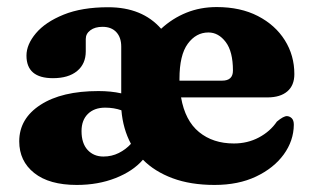

<svg xmlns="http://www.w3.org/2000/svg" viewBox="-20 -511 878 544"><path d="M814 -301Q814 -269 794 -252Q774 -235 737.5 -235H493Q504.5 -169 544 -136.8Q583.5 -104.5 642.5 -104.5Q681.5 -104.5 713.5 -121.5Q745.5 -138.5 764.5 -166.5Q783.5 -182.5 793.5 -182Q801 -181.5 806.8 -175.8Q812.5 -170 812.5 -157.5Q812 -112 783.8 -73.2Q755.5 -34.5 705.5 -10.8Q655.5 13 588 13Q520 13 469 -6Q418 -25 385 -58.5Q357 -26 307.5 -6.5Q258 13 197.5 13Q119.5 13 77 -20.8Q34.5 -54.5 34.5 -110.5Q34.5 -175 94.8 -214Q155 -253 259 -253Q294.5 -253 323.5 -246.5V-379Q323.5 -405 309.5 -420Q295.5 -435 270.5 -435Q249 -435 236 -425.2Q223 -415.5 223 -400.5V-365.5Q223 -330 198.5 -309.8Q174 -289.5 130 -289.5Q55 -289.5 55 -353.5Q55 -385 81.8 -416.8Q108.5 -448.5 160.2 -469.5Q212 -490.5 286.5 -490.5Q383 -490.5 436.5 -429.5Q468.5 -459 508 -475Q547.5 -491 594 -491Q661.5 -491 710.8 -465.5Q760 -440 787 -397Q814 -354 814 -301ZM488.5 -287.5Q488.5 -285 488.5 -282.5H609.5Q640 -282.5 640 -311Q640 -365 619.5 -392Q599 -419 570.5 -419Q535.5 -419 512 -387Q488.5 -355 488.5 -287.5ZM211 -139.5Q211 -105 228.2 -86.2Q245.5 -67.5 273 -67.5Q296.5 -67.5 316.5 -77.5Q336.5 -87.5 351 -103.5Q328.5 -145.5 324 -198.5Q303 -206 278 -206Q247 -206 229 -188.2Q211 -170.5 211 -139.5Z"/></svg>

Font: Fraunces 9pt S050
Style: Bold
Weight: 700
Version: Version 1.000; ttfautohint (v1.8.3)